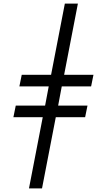

<svg xmlns="http://www.w3.org/2000/svg" viewBox="-20 -855 590 1060"><path d="M140 185 216 -208H54L67 -272H229L249 -378H87L100 -442H262L338 -835H410L334 -442H496L483 -378H321L301 -272H463L450 -208H288L212 185Z"/></svg>

Font: Lode
Style: Italic
Weight: 400
Italic angle: -11°
Monospace: yes
Designer: Belleve Invis
Foundry: Belleve Invis
Version: Version 29.2.0; ttfautohint (v1.8.3)